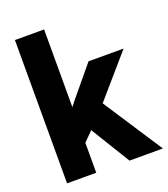

<svg xmlns="http://www.w3.org/2000/svg" viewBox="-137 -848 827 945"><g transform="rotate(-20 276.5 -375.0)"><path d="M204.1 -750.5V0H51.3V-750.5ZM539.6 -528.3 309.6 -262.7 188 -140.6 127 -243.7 225.6 -371.1 356 -528.3ZM378.4 0 229.5 -242.7 338.9 -328.1 553.2 0Z"/></g></svg>

Font: Roboto ExtraBold
Style: Regular
Weight: 800
Designer: Christian Robertson
Foundry: Google
Version: Version 3.009; 2024